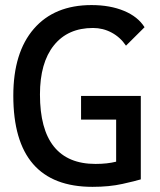

<svg xmlns="http://www.w3.org/2000/svg" viewBox="-20 -723 626 753"><path d="M342.8 9.8Q187.5 9.8 109.9 -79.6Q32.2 -168.9 32.2 -347.7Q32.2 -517.1 112.8 -610.1Q193.4 -703.1 338.9 -703.1Q411.6 -703.1 466.3 -680.4Q521 -657.7 546.9 -616.2L474.1 -543.9Q451.7 -577.1 417.7 -595.2Q383.8 -613.3 344.7 -613.3Q246.1 -613.3 191.4 -545.2Q136.7 -477.1 136.7 -352.5Q136.7 -216.3 191.4 -148.2Q246.1 -80.1 354.5 -80.1Q400.9 -80.1 436.3 -89.1Q471.7 -98.1 494.1 -104.5L532.2 -19.5Q511.7 -13.2 460.2 -1.7Q408.7 9.8 342.8 9.8ZM435.5 -19.5V-346.7H532.2V-19.5ZM297.9 -253.9V-346.7H529.3V-253.9Z"/></svg>

Font: Cascadia Code
Style: Regular
Weight: 400
Designer: Aaron Bell
Foundry: Saja Typeworks
Version: Version 2404.023